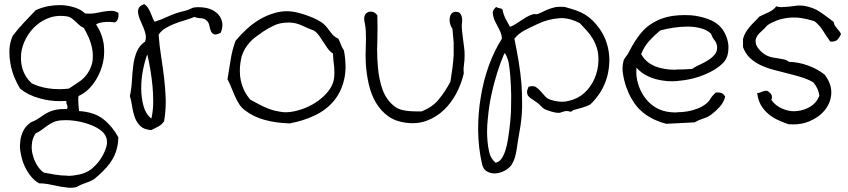

<svg xmlns="http://www.w3.org/2000/svg" viewBox="-20 -559 4092 926"><path d="M550.8 103.5Q549.8 135.7 542.5 161.6Q535.2 187.5 522.9 208.5Q510.7 229.5 493.7 248.5Q476.6 267.6 456.1 286.1Q446.3 294.9 439 300.8Q431.6 306.6 423.3 311Q415 315.4 404.3 319.3Q393.6 323.2 377.9 329.1Q367.2 333 358.4 338.4Q349.6 343.8 341.8 344.7Q330.1 346.7 318.4 346.7Q308.6 346.7 298.8 344.7Q277.3 342.8 255.9 337.9Q234.4 333 212.4 329.1Q190.4 325.2 168.9 325.2Q148.4 314.5 130.9 293.5Q113.3 272.5 100.6 246.1Q87.9 219.7 82 190.4Q76.2 167 76.2 143.6Q76.2 137.7 77.1 131.8Q78.1 103.5 89.4 78.1Q100.6 52.7 123 35.2Q128.9 30.3 138.2 26.9Q147.5 23.4 155.3 18.6Q171.9 8.8 186 -1.5Q200.2 -11.7 216.3 -19Q232.4 -26.4 252.9 -30.3Q269.5 -33.2 291 -33.2H302.7Q305.7 -37.1 305.7 -42Q305.7 -46.9 303.7 -51.8Q299.8 -59.6 299.8 -68.4V-72.3Q284.2 -71.3 268.6 -71.3Q218.8 -71.3 173.8 -84Q115.2 -99.6 77.1 -131.8Q61.5 -156.2 48.8 -187.5Q36.1 -218.8 30.3 -252.9Q25.4 -278.3 25.4 -304.7V-320.3Q27.3 -354.5 41 -385.7Q66.4 -419.9 95.2 -449.7Q124 -479.5 152.3 -509.8Q178.7 -522.5 212.9 -529.3Q240.2 -534.2 266.6 -534.2H279.3Q311.5 -532.2 341.3 -522.5Q371.1 -512.7 390.6 -494.1Q400.4 -493.2 410.2 -493.2Q423.8 -493.2 436.5 -495.1Q458 -499 478.5 -502.9Q499 -506.8 517.6 -506.8Q535.2 -506.8 550.8 -497.1Q551.8 -491.2 551.8 -486.3Q551.8 -476.6 548.8 -468.8Q544.9 -456.1 534.2 -451.2Q525.4 -452.1 513.7 -453.1H489.3Q476.6 -452.1 464.4 -449.7Q452.1 -447.3 443.4 -441.4Q473.6 -395.5 480.5 -343.8Q482.4 -327.1 482.4 -310.5Q482.4 -275.4 472.7 -242.2Q459 -193.4 429.2 -153.8Q399.4 -114.3 358.4 -95.7Q357.4 -89.8 357.4 -81.1Q357.4 -72.3 357.9 -62Q358.4 -51.8 359.4 -41.5Q360.4 -31.2 361.3 -23.4Q435.5 -18.6 479.5 16.6Q523.4 51.8 550.8 103.5ZM407.2 -212.9Q422.9 -239.3 426.8 -267.6Q427.7 -278.3 427.7 -290Q427.7 -306.6 424.8 -322.3Q419.9 -349.6 408.7 -376Q397.5 -402.3 383.8 -424.8Q370.1 -430.7 360.8 -439.5Q351.6 -448.2 342.8 -456.5Q334 -464.8 324.2 -471.7Q314.5 -478.5 299.8 -480.5Q285.2 -482.4 271.5 -482.4Q246.1 -482.4 221.7 -474.6Q183.6 -461.9 154.3 -436Q125 -410.2 106 -375Q86.9 -339.8 82 -301.8Q81.1 -290 81.1 -278.3Q81.1 -252 88.9 -225.6Q100.6 -187.5 132.8 -157.2Q168 -139.6 213.9 -132.8Q238.3 -128.9 265.6 -128.9Q288.1 -128.9 312.5 -131.8Q337.9 -148.4 364.3 -166.5Q390.6 -184.6 407.2 -212.9ZM492.2 103.5Q484.4 82 460.9 65.9Q437.5 49.8 405.8 39.1Q374 28.3 338.9 23.4Q317.4 20.5 296.9 20.5Q285.2 20.5 273.4 21.5Q251 23.4 235.4 31.2Q219.7 39.1 206.5 48.3Q193.4 57.6 180.7 67.4Q168 77.1 152.3 84Q135.7 107.4 133.8 135.7Q132.8 142.6 132.8 149.4Q132.8 170.9 138.7 190.4Q145.5 216.8 159.7 239.3Q173.8 261.7 191.4 273.4Q217.8 278.3 246.1 283.2Q274.4 288.1 302.7 288.1Q304.7 289.1 307.6 289.1Q333 289.1 359.4 283.2Q386.7 278.3 410.2 263.7Q424.8 254.9 442.4 236.3Q460 217.8 473.1 194.8Q486.3 171.9 493.2 147.5Q496.1 136.7 496.1 126Q496.1 114.3 492.2 103.5Z M1044.9 -401.4Q1028.3 -392.6 1017.6 -392.6Q1013.7 -392.6 1011.7 -394.5Q1001 -398.4 996.6 -410.2Q992.2 -421.9 989.3 -437Q986.3 -452.1 975.6 -460.9Q967.8 -467.8 961.4 -469.2Q955.1 -470.7 949.2 -471.2Q943.4 -471.7 936 -472.2Q928.7 -472.7 918 -477.5Q894.5 -467.8 869.1 -460.4Q843.8 -453.1 820.3 -443.8Q796.9 -434.6 776.9 -422.4Q756.8 -410.2 745.1 -391.6Q749 -336.9 757.3 -285.2Q765.6 -233.4 771.5 -183.1Q777.3 -132.8 779.3 -81.1V-66.4Q779.3 -21.5 771.5 25.4Q761.7 41 745.1 50.3Q728.5 59.6 710 68.4Q674.8 66.4 656.7 48.8Q638.7 31.2 629.9 6.3Q621.1 -18.6 617.2 -45.9Q613.3 -73.2 606.4 -95.7Q614.3 -130.9 616.2 -168.9Q618.2 -207 622.6 -242.7Q627 -278.3 639.2 -308.6Q651.4 -338.9 679.7 -358.4Q683.6 -368.2 683.6 -378.9Q683.6 -384.8 682.6 -391.6Q678.7 -409.2 671.4 -427.2Q664.1 -445.3 656.2 -461.9Q648.4 -478.5 646.5 -494.1Q645.5 -498 645.5 -502Q645.5 -512.7 649.4 -520.5Q655.3 -532.2 675.8 -539.1Q686.5 -532.2 692.9 -522.5Q699.2 -512.7 704.6 -501Q710 -489.3 714.4 -477.1Q718.8 -464.8 725.6 -454.1Q757.8 -463.9 791.5 -480Q825.2 -496.1 872.1 -506.8Q884.8 -509.8 896.5 -515.6Q908.2 -521.5 918 -523.4Q927.7 -524.4 936.5 -524.4Q957 -524.4 976.6 -520.5Q1004.9 -513.7 1023.9 -498Q1043 -482.4 1049.8 -458Q1052.7 -449.2 1052.7 -439.5Q1052.7 -421.9 1044.9 -401.4ZM710 12.7Q717.8 -19.5 718.8 -59.6V-75.2Q718.8 -107.4 715.8 -140.6Q711.9 -182.6 705.1 -223.1Q698.2 -263.7 690.4 -296.9Q678.7 -266.6 669.9 -222.7Q661.1 -178.7 661.1 -133.8Q661.1 -88.9 671.9 -48.8Q682.6 -8.8 710 12.7Z M1638.7 -316.4Q1646.5 -274.4 1646.5 -238.3Q1646.5 -204.1 1639.6 -174.8Q1625 -113.3 1588.4 -70.3Q1551.8 -27.3 1496.6 -1.5Q1441.4 24.4 1377 36.1Q1311.5 34.2 1257.3 19.5Q1203.1 4.9 1162.1 -26.4Q1144.5 -39.1 1133.3 -57.1Q1122.1 -75.2 1113.3 -94.7Q1104.5 -114.3 1096.2 -135.3Q1087.9 -156.2 1077.1 -176.8Q1085 -225.6 1092.8 -273.4Q1100.6 -321.3 1116.2 -362.3Q1138.7 -389.6 1168 -417Q1197.3 -444.3 1232.4 -465.3Q1267.6 -486.3 1307.6 -497.1Q1335 -504.9 1364.3 -504.9Q1377 -504.9 1390.6 -502.9Q1406.2 -501 1427.2 -495.1Q1448.2 -489.3 1469.2 -481.4Q1490.2 -473.6 1509.3 -463.9Q1528.3 -454.1 1540 -444.3Q1549.8 -435.5 1557.6 -425.8Q1565.4 -416 1572.8 -405.8Q1580.1 -395.5 1589.4 -386.7Q1598.6 -377.9 1612.3 -372.1Q1619.1 -358.4 1624.5 -343.3Q1629.9 -328.1 1638.7 -316.4ZM1589.8 -172.9Q1592.8 -190.4 1592.8 -208Q1592.8 -221.7 1591.8 -236.3Q1586.9 -269.5 1585.9 -300.8Q1571.3 -310.5 1560.5 -325.2Q1549.8 -339.8 1540 -355.5Q1530.3 -371.1 1520 -385.7Q1509.8 -400.4 1495.1 -411.1Q1463.9 -422.9 1436 -436Q1408.2 -449.2 1377 -450.2H1371.1Q1332 -450.2 1304.7 -437.5Q1274.4 -423.8 1247.1 -405.3Q1227.5 -391.6 1211.9 -379.9Q1196.3 -368.2 1184.1 -354.5Q1171.9 -340.8 1162.1 -324.7Q1152.3 -308.6 1145.5 -287.1Q1136.7 -250 1136.7 -216.8Q1136.7 -192.4 1141.6 -169.9Q1153.3 -117.2 1187.5 -78.1Q1208 -67.4 1230.5 -55.2Q1252.9 -43 1277.8 -33.7Q1302.7 -24.4 1329.1 -20.5Q1342.8 -17.6 1357.4 -17.6Q1370.1 -17.6 1383.8 -19.5Q1417 -24.4 1451.2 -38.1Q1485.4 -51.8 1513.7 -72.3Q1542 -92.8 1562.5 -118.2Q1583 -143.6 1589.8 -172.9Z M2220.7 -299.8V-289.1Q2220.7 -267.6 2217.8 -248Q2215.8 -233.4 2215.8 -221.7Q2215.8 -212.9 2216.8 -205.1Q2205.1 -154.3 2180.7 -108.4Q2156.2 -62.5 2121.1 -28.8Q2085.9 4.9 2040 22.5Q2006.8 35.2 1969.7 35.2Q1955.1 35.2 1939.5 33.2Q1888.7 27.3 1853 2Q1817.4 -23.4 1793.9 -62.5Q1770.5 -101.6 1758.8 -151.9Q1747.1 -202.1 1744.1 -256.8Q1743.2 -273.4 1743.2 -292Q1743.2 -310.5 1744.1 -331.1Q1745.1 -350.6 1745.1 -371.1Q1745.1 -390.6 1744.1 -410.2Q1743.2 -427.7 1739.3 -448.2Q1736.3 -460 1736.3 -468.8Q1736.3 -474.6 1737.3 -478.5Q1740.2 -490.2 1747.6 -496.1Q1754.9 -502 1764.6 -502.9H1767.6Q1775.4 -502.9 1783.2 -500Q1792 -495.1 1799.8 -485.4Q1800.8 -454.1 1800.8 -421.9Q1800.8 -389.6 1799.8 -357.4Q1798.8 -338.9 1798.8 -321.3Q1798.8 -276.4 1802.7 -234.4Q1807.6 -175.8 1825.2 -126.5Q1842.8 -77.1 1883.8 -44.9Q1895.5 -36.1 1910.6 -31.2Q1925.8 -26.4 1942.4 -24.4Q1959 -22.5 1977.1 -22Q1995.1 -21.5 2011.7 -21.5Q2064.5 -41 2096.2 -79.6Q2127.9 -118.2 2152.3 -165Q2158.2 -200.2 2162.1 -231Q2166 -261.7 2168 -292V-353.5Q2166 -383.8 2162.1 -419.9Q2155.3 -428.7 2151.4 -442.4Q2148.4 -452.1 2148.4 -462.9V-467.8Q2149.4 -480.5 2155.3 -490.2Q2161.1 -500 2174.8 -502H2178.7Q2190.4 -502 2196.3 -497.1Q2203.1 -491.2 2206.1 -481.4Q2209 -472.7 2209 -461.9V-459Q2208 -446.3 2207 -436.5Q2207 -423.8 2209 -405.8Q2210.9 -387.7 2213.4 -368.7Q2215.8 -349.6 2218.3 -331.1Q2220.7 -312.5 2220.7 -299.8Z M2875 -113.3Q2871.1 -107.4 2864.7 -98.6Q2858.4 -89.8 2851.1 -81.1Q2843.8 -72.3 2836.9 -64.9Q2830.1 -57.6 2824.2 -53.7Q2819.3 -50.8 2810.1 -47.4Q2800.8 -43.9 2790 -40.5Q2779.3 -37.1 2768.1 -34.2Q2756.8 -31.2 2749 -29.3Q2744.1 -28.3 2740.7 -24.9Q2737.3 -21.5 2734.4 -20.5H2731.4Q2726.6 -20.5 2723.6 -22.5Q2719.7 -23.4 2713.9 -23.4H2710Q2700.2 -22.5 2690.9 -18.6Q2681.6 -14.6 2673.8 -14.6Q2660.2 -14.6 2640.6 -20.5Q2621.1 -26.4 2607.4 -32.2Q2596.7 -38.1 2588.9 -47.4Q2581.1 -56.6 2568.4 -65.4Q2556.6 -74.2 2546.4 -80.6Q2536.1 -86.9 2529.3 -94.2Q2522.5 -101.6 2522.5 -112.3L2521.5 -113.3Q2521.5 -124 2529.3 -140.6Q2539.1 -143.6 2546.9 -143.6Q2555.7 -143.6 2562.5 -140.6Q2575.2 -132.8 2585.9 -120.6Q2596.7 -108.4 2607.9 -95.7Q2619.1 -83 2634.8 -78.1Q2664.1 -68.4 2691.4 -68.4Q2709 -68.4 2725.6 -73.2Q2767.6 -83 2798.3 -110.8Q2829.1 -138.7 2847.2 -179.7Q2865.2 -220.7 2866.2 -266.6V-273.4Q2866.2 -301.8 2859.4 -325.2Q2851.6 -350.6 2838.9 -372.1Q2826.2 -393.6 2809.6 -411.6Q2793 -429.7 2776.4 -447.3Q2730.5 -471.7 2685.5 -471.7Q2679.7 -471.7 2673.8 -470.7Q2623 -466.8 2575.2 -444.3Q2543 -429.7 2511.7 -413.6Q2480.5 -397.5 2460.9 -372.1Q2471.7 -320.3 2481 -265.1Q2490.2 -210 2495.1 -153.3Q2498 -110.4 2498 -66.4V-37.1Q2496.1 22.5 2484.4 82Q2480.5 102.5 2477.5 124Q2474.6 145.5 2471.2 165.5Q2467.8 185.5 2462.4 203.1Q2457 220.7 2448.2 234.4Q2436.5 252 2415 263.7Q2393.6 275.4 2371.1 277.3H2364.3Q2345.7 277.3 2330.1 268.6Q2310.5 258.8 2304.7 231.4Q2287.1 154.3 2286.1 71.3V60.5Q2286.1 -16.6 2298.8 -90.8Q2311.5 -170.9 2337.9 -243.2Q2364.3 -315.4 2400.4 -372.1Q2400.4 -392.6 2389.2 -414.1Q2377.9 -435.5 2368.2 -455.1Q2358.4 -474.6 2357.4 -493.2Q2356.4 -494.1 2356.4 -495.1Q2356.4 -511.7 2373 -525.4Q2379.9 -520.5 2389.2 -519.5Q2398.4 -518.6 2403.3 -513.7Q2408.2 -488.3 2418.5 -468.3Q2428.7 -448.2 2439.5 -429.7Q2454.1 -434.6 2466.8 -442.9Q2479.5 -451.2 2492.7 -460Q2505.9 -468.8 2519 -476.6Q2532.2 -484.4 2547.9 -489.3Q2552.7 -491.2 2558.6 -491.2H2561.5Q2562.5 -490.2 2564.5 -490.2Q2569.3 -490.2 2575.2 -492.2Q2587.9 -497.1 2601.1 -503.9Q2614.3 -510.7 2629.4 -516.1Q2644.5 -521.5 2663.1 -525.4Q2671.9 -526.4 2683.6 -526.4Q2693.4 -526.4 2704.1 -525.4Q2736.3 -516.6 2759.8 -508.3Q2783.2 -500 2802.2 -488.3Q2821.3 -476.6 2837.9 -460.4Q2854.5 -444.3 2872.1 -419.9Q2893.6 -389.6 2905.8 -352.1Q2918 -314.5 2918.9 -274.4V-270.5Q2918.9 -231.4 2909.2 -192.4Q2898.4 -151.4 2875 -113.3ZM2436.5 66.4Q2441.4 28.3 2444.3 -16.6Q2445.3 -47.9 2445.3 -79.1V-104.5Q2444.3 -148.4 2441.4 -187.5Q2438.5 -226.6 2433.6 -254.9Q2430.7 -270.5 2423.8 -286.1Q2417 -301.8 2415 -302.7Q2413.1 -301.8 2412.1 -298.8Q2411.1 -295.9 2409.2 -293.9Q2392.6 -254.9 2377 -205.1Q2361.3 -155.3 2349.6 -100.6Q2337.9 -45.9 2333 10.7Q2329.1 43.9 2329.1 76.2Q2329.1 98.6 2331.1 121.1Q2333 148.4 2340.3 177.7Q2347.7 207 2370.1 225.6Q2387.7 222.7 2398.9 206.1Q2410.2 189.5 2417.5 166.5Q2424.8 143.6 2429.2 116.7Q2433.6 89.8 2436.5 66.4Z M3477.5 -92.8Q3470.7 -65.4 3451.2 -43.9Q3431.6 -22.5 3412.1 -7.8Q3394.5 5.9 3372.1 12.7Q3349.6 19.5 3330.1 31.2Q3293 33.2 3259.8 34.7Q3226.6 36.1 3193.4 38.1Q3151.4 27.3 3115.7 7.3Q3080.1 -12.7 3052.7 -43.9Q3040 -58.6 3025.4 -84Q3010.7 -109.4 3000 -140.1Q2989.3 -170.9 2984.4 -204.1Q2982.4 -215.8 2982.4 -228.5Q2982.4 -248 2987.3 -265.6Q2989.3 -274.4 2999 -286.1Q3008.8 -297.9 3016.6 -314.5Q3042 -364.3 3072.8 -401.4Q3103.5 -438.5 3151.4 -460.9Q3181.6 -475.6 3224.6 -482.4Q3252.9 -486.3 3281.2 -486.3Q3296.9 -486.3 3312.5 -485.4Q3356.4 -481.4 3396 -466.8Q3435.5 -452.1 3458 -425.8Q3472.7 -408.2 3481.9 -385.3Q3491.2 -362.3 3493.2 -337.9V-327.1Q3493.2 -308.6 3488.3 -291Q3481.4 -268.6 3463.9 -252Q3441.4 -230.5 3408.7 -213.4Q3376 -196.3 3338.4 -185.1Q3300.8 -173.8 3259.8 -169.9Q3240.2 -167 3221.7 -167Q3200.2 -167 3180.7 -169.9Q3141.6 -174.8 3107.9 -189.9Q3074.2 -205.1 3049.8 -232.4Q3048.8 -221.7 3048.8 -211.9Q3048.8 -186.5 3055.7 -161.1Q3065.4 -125 3085 -95.7Q3104.5 -66.4 3133.3 -46.4Q3162.1 -26.4 3196.3 -20.5Q3216.8 -16.6 3240.2 -16.6Q3243.2 -16.6 3246.1 -17.6Q3271.5 -17.6 3296.4 -22Q3321.3 -26.4 3343.8 -35.2Q3366.2 -43.9 3382.8 -56.6Q3397.5 -67.4 3406.7 -83Q3416 -98.6 3431.6 -112.3Q3436.5 -113.3 3441.4 -113.3Q3454.1 -113.3 3461.9 -109.4Q3471.7 -103.5 3477.5 -92.8ZM3438.5 -334Q3436.5 -352.5 3426.3 -364.7Q3416 -377 3409.2 -396.5Q3389.6 -415 3359.4 -422.9Q3329.1 -430.7 3295.9 -430.7Q3261.7 -430.7 3227.1 -425.3Q3192.4 -419.9 3164.1 -412.1Q3135.7 -388.7 3111.3 -361.8Q3086.9 -335 3072.3 -297.9Q3088.9 -268.6 3114.3 -252.4Q3139.6 -236.3 3171.9 -229.5Q3202.1 -222.7 3236.3 -222.7Q3238.3 -222.7 3241.2 -223.6Q3278.3 -223.6 3317.4 -226.6Q3333 -237.3 3355 -247.1Q3377 -256.8 3396 -269Q3415 -281.2 3427.7 -296.9Q3438.5 -310.5 3438.5 -328.1Z M4036.1 -394.5Q4029.3 -378.9 4019.5 -368.2Q4010.7 -358.4 3991.2 -358.4H3984.4Q3965.8 -383.8 3949.7 -410.2Q3933.6 -436.5 3909.2 -456.1Q3871.1 -468.8 3831.1 -473.6Q3820.3 -474.6 3808.6 -474.6Q3777.3 -474.6 3743.2 -465.8Q3725.6 -460.9 3703.6 -450.2Q3681.6 -439.5 3673.8 -429.7Q3668 -421.9 3658.7 -414.1Q3649.4 -406.2 3641.1 -397.5Q3632.8 -388.7 3627.9 -377.9Q3624 -370.1 3624 -360.4Q3624 -356.4 3625 -351.6Q3626 -342.8 3631.3 -334Q3636.7 -325.2 3645 -316.4Q3653.3 -307.6 3662.6 -300.8Q3671.9 -293.9 3680.7 -290Q3693.4 -284.2 3707 -281.7Q3720.7 -279.3 3734.4 -277.3Q3748 -275.4 3761.2 -272.5Q3774.4 -269.5 3785.2 -260.7Q3831.1 -259.8 3877.9 -242.7Q3924.8 -225.6 3958 -198.2Q3989.3 -156.2 3989.3 -114.3V-107.4Q3986.3 -62.5 3958 -27.8Q3929.7 6.8 3882.8 26.4Q3846.7 41 3806.6 41Q3794.9 41 3782.2 40Q3753.9 30.3 3728.5 18.1Q3703.1 5.9 3683.1 -11.7Q3663.1 -29.3 3649.4 -53.2Q3635.7 -77.1 3631.8 -110.4H3634.8Q3640.6 -110.4 3646.5 -113.3Q3654.3 -116.2 3662.1 -119.1Q3668.9 -121.1 3674.8 -121.1H3677.7Q3684.6 -120.1 3690.4 -113.3Q3698.2 -108.4 3702.1 -98.6Q3703.1 -93.8 3703.1 -89.8Q3703.1 -83 3700.2 -77.1Q3720.7 -47.9 3754.9 -34.2Q3782.2 -22.5 3810.5 -22.5Q3816.4 -22.5 3823.2 -23.4Q3857.4 -26.4 3887.7 -44.4Q3918 -62.5 3931.6 -96.7Q3929.7 -115.2 3921.9 -131.8Q3914.1 -148.4 3902.3 -162.1Q3875 -177.7 3842.3 -187.5Q3809.6 -197.3 3775.9 -205.6Q3742.2 -213.9 3709.5 -222.7Q3676.8 -231.4 3647.9 -245.1Q3619.1 -258.8 3597.2 -279.3Q3575.2 -299.8 3563.5 -332V-371.1Q3568.4 -389.6 3577.1 -403.8Q3585.9 -418 3596.7 -430.7Q3607.4 -443.4 3619.1 -454.6Q3630.9 -465.8 3641.6 -478.5Q3652.3 -484.4 3663.6 -489.3Q3674.8 -494.1 3686 -499.5Q3697.3 -504.9 3707 -511.7Q3716.8 -518.6 3723.6 -528.3Q3737.3 -524.4 3752.9 -524.4Q3754.9 -524.4 3756.8 -525.4Q3774.4 -525.4 3792.5 -527.8Q3810.5 -530.3 3827.1 -532.2H3840.8Q3849.6 -532.2 3857.4 -531.2Q3903.3 -523.4 3936.5 -500.5Q3969.7 -477.5 4001 -453.1Q4002 -442.4 4006.8 -435.1Q4011.7 -427.7 4017.1 -421.4Q4022.5 -415 4027.8 -408.7Q4033.2 -402.3 4036.1 -394.5Z"/></svg>

Font: Crafty Girls
Style: Regular
Weight: 400
Designer: Crystal Kluge
Foundry: Font Diner, Inc DBA Tart Workshop
Version: Version 1.001